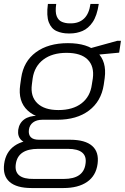

<svg xmlns="http://www.w3.org/2000/svg" viewBox="-33 -765 631 970"><path d="M256 -160Q157 -160 107 -206.5Q57 -253 69 -336L74 -371Q86 -455 148.5 -501Q211 -547 310 -547Q409 -547 458 -501Q507 -455 496 -371L491 -336Q478 -253 416.5 -206.5Q355 -160 256 -160ZM127 185Q51 185 15.5 154Q-20 123 -12 63Q-4 3 40 -28Q84 -59 161 -59H321Q397 -59 432.5 -28Q468 3 460 63Q452 123 407 154Q362 185 287 185ZM289 139Q389 139 399 63Q405 25 382.5 6Q360 -13 310 -13H160Q58 -13 47 63Q35 141 139 139ZM135 -39Q94 -39 74.5 -57.5Q55 -76 59 -109Q64 -143 89 -161.5Q114 -180 156 -180H259L256 -160H181Q152 -160 134 -146.5Q116 -133 113 -109Q110 -85 122.5 -72Q135 -59 164 -59H241L238 -39ZM262 -209Q335 -209 379 -243Q423 -277 431 -338L436 -369Q444 -430 410 -464Q376 -498 303 -498Q231 -498 186 -464Q141 -430 132 -369L128 -338Q120 -278 155.5 -243.5Q191 -209 262 -209ZM415 -519 560 -559H578L569 -499L410 -484ZM312 -596Q280 -596 253 -608Q226 -620 213.5 -652.5Q201 -685 209 -745H251Q245 -704 253.5 -683Q262 -662 280 -654.5Q298 -647 319 -647H325Q366 -647 391.5 -671Q417 -695 424 -745H466Q457 -685 435 -653Q413 -621 383.5 -608.5Q354 -596 321 -596Z"/></svg>

Font: Pathway Extreme 28pt ExtraLight
Style: Italic
Weight: 250
Italic angle: -8°
Designer: Eduardo Rodriguez Tunni
Foundry: Eduardo Rodriguez Tunni
Version: Version 1.001;gftools[0.9.26]